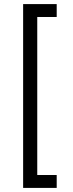

<svg xmlns="http://www.w3.org/2000/svg" viewBox="-20 -780 357 938"><path d="M93 138V-760H257V-697H162V75H257V138Z"/></svg>

Font: IBMPlexSans
Style: Regular
Weight: 400
Designer: Mike Abbink, Paul van der Laan, Pieter van Rosmalen
Foundry: Bold Monday
Version: Version 3.1